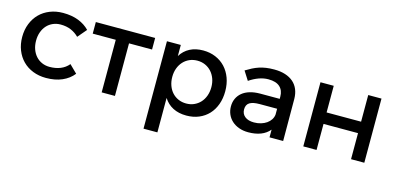

<svg xmlns="http://www.w3.org/2000/svg" viewBox="-67 -940 3167 1538"><g transform="rotate(15 1516.5 -170.5)"><path d="M461 -379Q433 -407.5 395.2 -423.8Q357.5 -440 309 -440Q274.5 -440 245.5 -427.2Q216.5 -414.5 195.5 -391.5Q174.5 -368.5 162.8 -336.2Q151 -304 151 -265Q151 -225.5 162.8 -193.2Q174.5 -161 195.5 -137.8Q216.5 -114.5 245.5 -101.8Q274.5 -89 309 -89Q359.5 -89 399.2 -105.2Q439 -121.5 466 -154L530 -91Q494 -45.5 437 -20.8Q380 4 304 4Q245 4 195.5 -15.5Q146 -35 110.8 -70.5Q75.5 -106 55.8 -155.5Q36 -205 36 -265Q36 -325 55.8 -374.8Q75.5 -424.5 110.8 -460Q146 -495.5 195.5 -515.2Q245 -535 304 -535Q376.5 -535 431.8 -513.5Q487 -492 524 -453Z M766 0V-436H575V-532H1067V-436H876V0Z M1165 -531H1280V-439Q1309 -486 1356 -510.5Q1403 -535 1466 -535Q1522.5 -535 1569.2 -515.2Q1616 -495.5 1649.5 -459.8Q1683 -424 1701.5 -374.2Q1720 -324.5 1720 -264Q1720 -204.5 1702 -155Q1684 -105.5 1651 -70.2Q1618 -35 1571.5 -15.5Q1525 4 1468 4Q1404 4 1356.5 -20.5Q1309 -45 1280 -91.5V194H1165ZM1442 -444Q1406.5 -444 1376.8 -430.8Q1347 -417.5 1325.5 -394Q1304 -370.5 1292 -338Q1280 -305.5 1280 -267Q1280 -227.5 1292 -194.8Q1304 -162 1325.5 -138.5Q1347 -115 1376.8 -102Q1406.5 -89 1442 -89Q1477.5 -89 1507.2 -102.2Q1537 -115.5 1558.5 -139Q1580 -162.5 1592 -195.2Q1604 -228 1604 -267Q1604 -305.5 1592 -337.8Q1580 -370 1558.5 -393.8Q1537 -417.5 1507.2 -430.8Q1477.5 -444 1442 -444Z M2158 -64Q2129.5 -29.5 2085 -12.2Q2040.5 5 1982 5Q1939 5 1904.2 -7.8Q1869.5 -20.5 1845.2 -42.8Q1821 -65 1808 -95Q1795 -125 1795 -160Q1795 -196 1808.5 -225.2Q1822 -254.5 1847.5 -275.5Q1873 -296.5 1910.5 -307.8Q1948 -319 1996 -319H2157V-337Q2157 -389 2125.2 -418Q2093.5 -447 2030 -447Q1991.5 -447 1952.2 -433Q1913 -419 1873 -392L1826 -466Q1854 -483 1879 -495.8Q1904 -508.5 1930.5 -517.2Q1957 -526 1987 -530.5Q2017 -535 2055 -535Q2106.5 -535 2146.2 -522.2Q2186 -509.5 2213.5 -485.5Q2241 -461.5 2255.2 -427Q2269.5 -392.5 2270 -349L2271 0H2158ZM2006 -83Q2036.5 -83 2063 -91Q2089.5 -99 2109.8 -113Q2130 -127 2142.5 -146.5Q2155 -166 2157.5 -188.5V-237H2013Q1956.5 -237 1929.8 -220Q1903 -203 1903 -164Q1903 -127 1930.2 -105Q1957.5 -83 2006 -83Z M2438 0V-532H2548V-311H2834V-532H2944V0H2834V-216H2548V0Z"/></g></svg>

Font: Argentum Sans
Style: Regular
Weight: 400
Designer: Julieta Ulanovsky, Owen Earl, Chris M. Simpson, Rasmus Andersson, Cristiano Sobral
Foundry: The Argentum Sans Project Authors
Version: Version 3.135; ttfautohint (v1.8.4.7-5d5b-dirty)